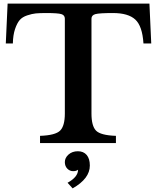

<svg xmlns="http://www.w3.org/2000/svg" viewBox="-20 -790 867 1060"><path d="M805 -770 815 -550H772Q766 -646 727 -682Q688 -718 604 -718Q528 -718 506.5 -712Q485 -706 485 -687V-163Q485 -95 510 -69Q535 -43 620 -40V0H201V-40Q286 -43 312 -69Q338 -95 338 -163V-687Q338 -706 319 -712Q300 -718 235 -718Q199 -718 178 -716Q157 -714 130 -705Q103 -696 88.5 -679Q74 -662 63 -629.5Q52 -597 51 -550H12L22 -770ZM381 250 353 219Q411 187 411 147Q401 155 384 155Q365 155 351.5 141Q338 127 338 105Q338 81 358.5 63Q379 45 410 45Q441 45 458.5 65.5Q476 86 476 124Q476 196 381 250Z"/></svg>

Font: Libre Baskerville
Style: Bold
Weight: 700
Designer: Pablo Impallari, Rodrigo Fuenzalida
Foundry: Pablo Impallari, Rodrigo Fuenzalida
Version: Version 1.000